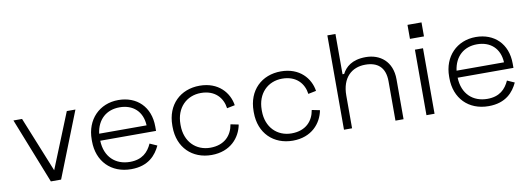

<svg xmlns="http://www.w3.org/2000/svg" viewBox="-57 -1044 3876 1403"><g transform="rotate(-10 1881.5 -343.0)"><path d="M230 0H306L498 -486H434L268 -76L102 -486H38Z M825 14C954 14 1011 -57 1042 -123L988 -147C961 -87 916 -40 825 -40C718 -40 641 -109 637 -230H1051V-262C1051 -410 954 -500 818 -500C678 -500 577 -398 577 -249V-237C577 -88 675 14 825 14ZM638 -282C652 -387 721 -446 818 -446C916 -446 985 -387 990 -282Z M1421 14C1561 14 1636 -76 1654 -171L1595 -183C1582 -103 1527 -40 1421 -40C1315 -40 1235 -117 1235 -239V-247C1235 -369 1315 -446 1421 -446C1527 -446 1581 -380 1591 -303L1650 -315C1636 -409 1561 -500 1421 -500C1279 -500 1175 -403 1175 -248V-238C1175 -83 1279 14 1421 14Z M2024 14C2164 14 2239 -76 2257 -171L2198 -183C2185 -103 2130 -40 2024 -40C1918 -40 1838 -117 1838 -239V-247C1838 -369 1918 -446 2024 -446C2130 -446 2184 -380 2194 -303L2253 -315C2239 -409 2164 -500 2024 -500C1882 -500 1778 -403 1778 -248V-238C1778 -83 1882 14 2024 14Z M2405 0H2465V-243C2465 -376 2540 -441 2640 -441C2729 -441 2787 -398 2787 -292V0H2847V-296C2847 -430 2758 -495 2653 -495C2549 -495 2501 -448 2477 -401H2465V-700H2405Z M3017 0H3077V-486H3017ZM2995 -570H3099V-674H2995Z M3477 14C3606 14 3663 -57 3694 -123L3640 -147C3613 -87 3568 -40 3477 -40C3370 -40 3293 -109 3289 -230H3703V-262C3703 -410 3606 -500 3470 -500C3330 -500 3229 -398 3229 -249V-237C3229 -88 3327 14 3477 14ZM3290 -282C3304 -387 3373 -446 3470 -446C3568 -446 3637 -387 3642 -282Z"/></g></svg>

Font: Meta Space Light
Style: Regular
Weight: 300
Designer: Meta Pool / Florian Karsten
Foundry: Meta Pool / Florian Karsten
Version: Version 2.000;Glyphs 3.1.1 (3137)